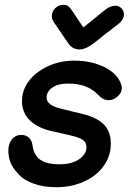

<svg xmlns="http://www.w3.org/2000/svg" viewBox="-20 -784 539 804"><path d="M215 0Q279 0 331.5 -23.5Q384 -47 414 -89Q444 -130 444 -182Q444 -232 416.5 -261Q389 -290 333 -305Q311 -311 239 -328Q204 -336 189.5 -348Q175 -360 175 -376Q175 -400 199 -417Q223 -434 263 -434Q307 -434 337.5 -422.5Q368 -411 392 -386Q415 -361 442 -365Q459 -367 474.5 -382Q490 -397 490 -415Q490 -422 489 -425Q480 -458 451 -481.5Q422 -505 380.5 -517.5Q339 -530 292 -530Q231 -530 180.5 -506.5Q130 -483 101 -445Q72 -406 72 -361Q72 -312 105.5 -279.5Q139 -247 201 -234Q243 -225 267 -219Q312 -209 327 -198Q342 -187 342 -168Q342 -138 311 -117Q280 -96 229 -96Q175 -96 148 -115.5Q121 -135 116 -176Q113 -198 100 -208.5Q87 -219 70 -219Q44 -219 29 -199.5Q14 -180 15 -149Q16 -117 29 -93Q42 -69 65 -47Q83 -29 122.5 -14.5Q162 0 215 0ZM312 -577Q334 -577 360 -594Q374 -603 423 -643Q438 -654 452 -665Q465 -676 476 -684Q487 -692 493 -703Q499 -714 499 -723Q499 -739 488.5 -749.5Q478 -760 463 -760Q445 -760 426 -747Q415 -739 370 -702L329 -669L278 -745Q265 -764 247 -764Q226 -764 211.5 -750Q197 -736 197 -715Q197 -703 207 -689L265 -604Q283 -577 312 -577Z"/></svg>

Font: Balsamiq Sans
Style: Italic
Weight: 400
Italic angle: -12°
Designer: Michael Angeles
Foundry: Balsamiq SRL
Version: Version 1.020; ttfautohint (v1.8.4.7-5d5b);gftools[0.9.26]